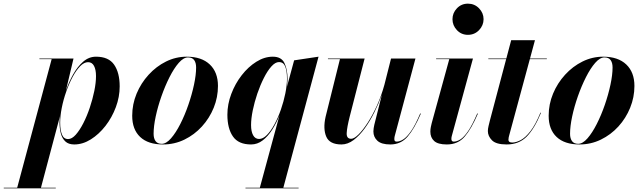

<svg xmlns="http://www.w3.org/2000/svg" viewBox="-140 -780 3518 1050"><path d="M185.5 -110.5Q185.5 -125.5 188 -145L84 246.5H165V250H-119.5V246.5H-46L142.5 -456.5H75.5V-460H262L220 -282.5Q236 -330.5 260 -373.2Q284 -416 315.2 -443Q346.5 -470 385 -470Q454 -470 484.2 -426.2Q514.5 -382.5 514.5 -307.5Q514.5 -250 493.5 -193.8Q472.5 -137.5 436.8 -91.5Q401 -45.5 356.8 -17.8Q312.5 10 266 10Q234.5 10 217 -6.8Q199.5 -23.5 192.5 -51Q185.5 -78.5 185.5 -110.5ZM189 -109Q189 -69.5 198.8 -44.5Q208.5 -19.5 232.5 -19.5Q253 -19.5 274.2 -43.2Q295.5 -67 315.5 -106Q335.5 -145 351 -191.2Q366.5 -237.5 375.8 -282.8Q385 -328 385 -364Q385 -399 374.2 -419.5Q363.5 -440 341.5 -440Q320 -440 298.2 -417.8Q276.5 -395.5 257 -359Q237.5 -322.5 222 -278.5Q206.5 -234.5 197.8 -190.2Q189 -146 189 -109Z M751.5 10Q670 10 626.5 -31Q583 -72 583 -147Q583 -210 607 -267.8Q631 -325.5 672.8 -371.2Q714.5 -417 768 -443.5Q821.5 -470 881 -470Q962.5 -470 1007.2 -427.5Q1052 -385 1052 -310Q1052 -248 1028.8 -190.8Q1005.5 -133.5 964.2 -88.2Q923 -43 868.5 -16.5Q814 10 751.5 10ZM744.5 6.5Q769 6.5 795.2 -23.5Q821.5 -53.5 846 -101.8Q870.5 -150 890 -206.5Q909.5 -263 921 -317Q932.5 -371 932.5 -411Q932.5 -436.5 922 -451.2Q911.5 -466 888 -466Q863.5 -466 837.5 -436.2Q811.5 -406.5 787 -358Q762.5 -309.5 742.8 -253.2Q723 -197 711.5 -143Q700 -89 700 -48.5Q700 -23 710.8 -8.2Q721.5 6.5 744.5 6.5Z M1493 246.5V250H1202.5V246.5H1281L1388 -148Q1371 -106 1348 -70Q1325 -34 1296.2 -12Q1267.5 10 1233 10Q1164 10 1133.8 -33.8Q1103.5 -77.5 1103.5 -152.5Q1103.5 -210 1124.8 -266.2Q1146 -322.5 1181.8 -368.5Q1217.5 -414.5 1261.8 -442.2Q1306 -470 1352 -470Q1399.5 -470 1416 -434.2Q1432.5 -398.5 1432.5 -349.5Q1432.5 -331 1429.5 -306.5L1468.5 -450L1602 -470L1409.5 246.5ZM1429.5 -351Q1429.5 -390.5 1420 -415.5Q1410.5 -440.5 1385.5 -440.5Q1365.5 -440.5 1344 -416.5Q1322.5 -392.5 1302.8 -353.2Q1283 -314 1267.2 -267.8Q1251.5 -221.5 1242.2 -176.2Q1233 -131 1233 -96Q1233 -61 1244.2 -40.5Q1255.5 -20 1277 -20Q1298 -20 1319.8 -42Q1341.5 -64 1361.2 -100.5Q1381 -137 1396.2 -181Q1411.5 -225 1420.5 -269.5Q1429.5 -314 1429.5 -351Z M1854 -460 1772.5 -142.5Q1757.5 -83.5 1756 -52.2Q1754.5 -21 1780.5 -21Q1796.5 -21 1820.5 -44.5Q1844.5 -68 1871 -109Q1897.5 -150 1921.8 -203.5Q1946 -257 1962.5 -317.5L1998.5 -460H2132L2018.5 -35.5Q2016.5 -27.5 2016.5 -19Q2016.5 -5.5 2029 -5.5Q2046 -5.5 2065.5 -17.8Q2085 -30 2108.2 -63.2Q2131.5 -96.5 2158 -159.5L2161.5 -158.5Q2126 -75.5 2089 -32.8Q2052 10 1994.5 10Q1946 10 1924 -10.2Q1902 -30.5 1902 -61.5Q1902 -69 1903.5 -79Q1905 -89 1907 -97.5L1948.5 -262.5Q1931.5 -214.5 1907.5 -166.2Q1883.5 -118 1854.8 -78.2Q1826 -38.5 1793.8 -14.2Q1761.5 10 1727.5 10Q1662.5 10 1644.2 -32.8Q1626 -75.5 1640.5 -141L1719 -456.5H1653.5V-460Z M2334.5 -675Q2334.5 -709 2358.8 -734.5Q2383 -760 2419 -760Q2455 -760 2479.8 -734.5Q2504.5 -709 2504.5 -675Q2504.5 -641 2479.8 -615.2Q2455 -589.5 2419 -589.5Q2383 -589.5 2358.8 -615.2Q2334.5 -641 2334.5 -675ZM2473.5 -158.5Q2438 -75.5 2401.2 -32.8Q2364.5 10 2303.5 10Q2255 10 2234.2 -9Q2213.5 -28 2213.5 -60Q2213.5 -73 2216.2 -86Q2219 -99 2221 -107L2317 -456.5H2245V-460H2446.5L2330.5 -35.5Q2328.5 -28 2328.5 -20Q2328.5 -5.5 2341.5 -5.5Q2358.5 -5.5 2378 -17.8Q2397.5 -30 2420.2 -63.2Q2443 -96.5 2470 -159.5Z M2818.5 -163Q2783 -76.5 2740.5 -33.2Q2698 10 2630.5 10Q2573 10 2550.5 -12.8Q2528 -35.5 2528 -63.5Q2528 -75 2531.8 -91.2Q2535.5 -107.5 2539.5 -122.5L2628 -456.5H2530.5V-460H2629L2655.5 -560H2785.5L2758.5 -460H2850.5V-456.5H2757.5L2645 -41Q2643.5 -35.5 2642 -29Q2640.5 -22.5 2640.5 -15.5Q2640.5 -0.5 2661.5 -0.5Q2682.5 -0.5 2708 -14Q2733.5 -27.5 2761 -62.8Q2788.5 -98 2815.5 -164Z M3029 10Q2947.5 10 2904 -31Q2860.5 -72 2860.5 -147Q2860.5 -210 2884.5 -267.8Q2908.5 -325.5 2950.2 -371.2Q2992 -417 3045.5 -443.5Q3099 -470 3158.5 -470Q3240 -470 3284.8 -427.5Q3329.5 -385 3329.5 -310Q3329.5 -248 3306.2 -190.8Q3283 -133.5 3241.8 -88.2Q3200.5 -43 3146 -16.5Q3091.5 10 3029 10ZM3022 6.5Q3046.5 6.5 3072.8 -23.5Q3099 -53.5 3123.5 -101.8Q3148 -150 3167.5 -206.5Q3187 -263 3198.5 -317Q3210 -371 3210 -411Q3210 -436.5 3199.5 -451.2Q3189 -466 3165.5 -466Q3141 -466 3115 -436.2Q3089 -406.5 3064.5 -358Q3040 -309.5 3020.2 -253.2Q3000.5 -197 2989 -143Q2977.5 -89 2977.5 -48.5Q2977.5 -23 2988.2 -8.2Q2999 6.5 3022 6.5Z"/></svg>

Font: Bodoni* 48pt
Style: Bold Italic
Weight: 700
Italic angle: -13°
Version: Version 2.3